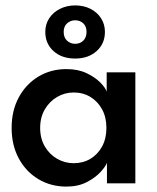

<svg xmlns="http://www.w3.org/2000/svg" viewBox="-20 -678 582 710"><path d="M375.5 0V-76Q371.5 -64 352.8 -43Q334 -22 301.8 -5Q269.5 12 225.5 12Q168 12 122 -15.5Q76 -43 49.5 -92Q23 -141 23 -205Q23 -269 49.5 -318Q76 -367 122 -394.8Q168 -422.5 225.5 -422.5Q268.5 -422.5 300 -407.5Q331.5 -392.5 350.8 -373Q370 -353.5 374.5 -339V-410.5H480.5V0ZM128.5 -205Q128.5 -165.5 146 -136Q163.5 -106.5 191.8 -90.5Q220 -74.5 252.5 -74.5Q287.5 -74.5 314.8 -91Q342 -107.5 357.8 -136.8Q373.5 -166 373.5 -205Q373.5 -244 357.8 -273.2Q342 -302.5 314.8 -319.2Q287.5 -336 252.5 -336Q220 -336 191.8 -319.8Q163.5 -303.5 146 -274Q128.5 -244.5 128.5 -205ZM258 -461.5Q208.5 -461.5 178 -489Q147.5 -516.5 147.5 -560Q147.5 -588.5 162.2 -610.8Q177 -633 202.2 -645.5Q227.5 -658 258 -658Q289.5 -658 314.2 -645.5Q339 -633 353.5 -610.8Q368 -588.5 368 -560Q368 -516.5 337.2 -489Q306.5 -461.5 258 -461.5ZM258 -516Q276 -516 288 -527.8Q300 -539.5 300 -560Q300 -580.5 287.8 -591.8Q275.5 -603 258 -603Q241 -603 228.2 -591.8Q215.5 -580.5 215.5 -560Q215.5 -539 228 -527.5Q240.5 -516 258 -516Z"/></svg>

Font: League Spartan Thin Medium
Style: Regular
Weight: 500
Version: Version 2.002